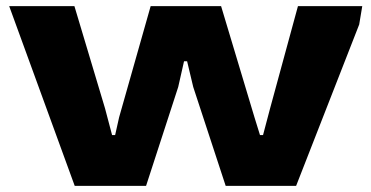

<svg xmlns="http://www.w3.org/2000/svg" viewBox="-20 -607 1213 627"><path d="M10 -587H223L323 -253L346 -166H356L369 -224L472 -587H702L811 -224L829 -166H839L862 -253L953 -587H1163L1153 -527L947 0H717L611 -323L591 -407H581L562 -323L457 0H224Z"/></svg>

Font: Gold Bold
Style: Regular
Weight: 400
Designer: jaiki
Version: Version 1.000